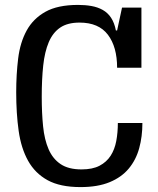

<svg xmlns="http://www.w3.org/2000/svg" viewBox="-20 -751 644 782"><path d="M304 -659Q255 -659 225 -638.5Q195 -618 178.5 -579Q162 -540 156 -484Q150 -428 150 -357Q150 -291 155.5 -236.5Q161 -182 178 -143Q195 -104 227 -82.5Q259 -61 312 -61Q357 -61 385.5 -76Q414 -91 430.5 -116.5Q447 -142 453.5 -176.5Q460 -211 460 -250H560Q560 -195 547 -147.5Q534 -100 504.5 -64.5Q475 -29 426.5 -9Q378 11 308 11Q225 11 174 -17Q123 -45 94.5 -96Q66 -147 56 -218Q46 -289 46 -375Q46 -448 54 -513Q62 -578 88.5 -626.5Q115 -675 165 -703Q215 -731 298 -731Q327 -731 352.5 -726.5Q378 -722 398.5 -710.5Q419 -699 432.5 -678.5Q446 -658 452 -627H457L477 -720H556V-475H457Q457 -560 419.5 -609.5Q382 -659 304 -659Z"/></svg>

Font: Hermeneus One
Style: Regular
Weight: 400
Designer: Rodrigo Fuenzalida, Pablo Impallari
Foundry: Pablo Impallari, Rodrigo Fuenzalida
Version: Version 1.002; ttfautohint (v0.93) -l 8 -r 50 -G 200 -x 14 -